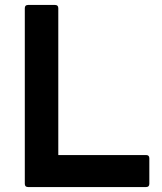

<svg xmlns="http://www.w3.org/2000/svg" viewBox="-20 -754 652 774"><path d="M93 0Q80 0 80 -13V-721Q80 -734 93 -734H202Q215 -734 215 -721V-129H569Q582 -129 582 -116V-13Q582 0 569 0Z"/></svg>

Font: LINE Seed Sans
Style: Bold
Weight: 700
Designer: LINE VX Design & Dalton Maag Ltd & Sandoll Inc
Foundry: Dalton Maag Ltd
Version: Version 1.003